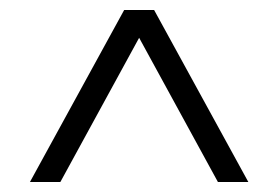

<svg xmlns="http://www.w3.org/2000/svg" viewBox="-20 -710 558 385"><path d="M40 -345 229 -690H289L478 -345H417L246 -658H272L101 -345Z"/></svg>

Font: Platypi Light Medium
Style: Regular
Weight: 500
Version: Version 1.200